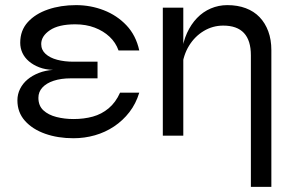

<svg xmlns="http://www.w3.org/2000/svg" viewBox="-20 -530 1145 750"><path d="M267 10Q206 10 156.5 -7.5Q107 -25 77.5 -58Q48 -91 48 -138Q48 -162 58.5 -183Q69 -204 87.5 -219.5Q106 -235 131.5 -245Q157 -255 187 -257Q157 -258 133.5 -267Q110 -276 93 -290.5Q76 -305 67.5 -323.5Q59 -342 59 -363Q59 -411 88.5 -443.5Q118 -476 167.5 -493Q217 -510 277 -510Q334 -510 385.5 -490Q437 -470 474 -431Q511 -392 524 -333H443Q432 -364 408 -386.5Q384 -409 350 -422Q316 -435 274 -435Q209 -435 175 -412Q141 -389 141 -358Q141 -335 158 -319.5Q175 -304 203.5 -296.5Q232 -289 266 -289H361V-224H257Q218 -224 189.5 -214.5Q161 -205 145.5 -188Q130 -171 130 -148Q130 -117 149.5 -99Q169 -81 200.5 -73Q232 -65 267 -65Q308 -65 342.5 -74.5Q377 -84 404.5 -107Q432 -130 449 -168H524Q511 -125 485.5 -92Q460 -59 425.5 -36Q391 -13 350.5 -1.5Q310 10 267 10Z M616 -500H696V0H616ZM868 -510Q908 -510 940 -498Q972 -486 994 -463Q1016 -440 1028 -407.5Q1040 -375 1040 -334V200H960V-314Q960 -372 933 -401Q906 -430 852 -430Q811 -430 776 -409Q741 -388 718.5 -351.5Q696 -315 691 -267L690 -325Q695 -367 710.5 -401Q726 -435 749.5 -459.5Q773 -484 803.5 -497Q834 -510 868 -510Z"/></svg>

Font: Syne
Style: Regular
Weight: 400
Designer: Lucas Descroix
Foundry: Bonjour Monde
Version: Version 2.200